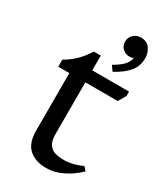

<svg xmlns="http://www.w3.org/2000/svg" viewBox="-197 -858 807 945"><g transform="rotate(30 206.5 -385.0)"><path d="M277 -564 257 -592Q292 -612 310.5 -631Q329 -650 334 -675Q323 -670 310 -670Q288 -670 272 -685Q256 -700 256 -724Q256 -748 273 -764Q290 -780 315 -780Q349 -780 366 -756Q383 -732 383 -702Q383 -656 355.5 -623.5Q328 -591 277 -564ZM230 10Q169 10 132.5 -22Q96 -54 96 -126V-452H33V-492Q104 -532 147 -604H187V-520H396V-495L371 -452H187V-160Q187 -120 200.5 -100Q214 -80 236.5 -74Q259 -68 287 -68Q312 -68 340.5 -75.5Q369 -83 389 -93L407 -73Q371 -37 324 -13.5Q277 10 230 10Z"/></g></svg>

Font: Hedvig Letters Serif 12pt
Style: Regular
Weight: 400
Designer: Alexander Örn & Tor Weibull
Foundry: Kanon Foundry
Version: Version 1.000; ttfautohint (v1.8.4.7-5d5b)